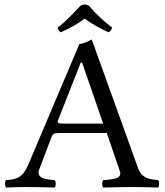

<svg xmlns="http://www.w3.org/2000/svg" viewBox="-20 -834 735 856"><path d="M155 -79 210 -224C215 -237 221 -241 245 -241H456L514 -72C526 -38 488 -34 440 -31C434 -25 434 -4 440 2C477 1 532 0 571 0C612 0 650 1 685 2C691 -4 691 -25 685 -31C646 -35 612 -38 595 -86L389 -658C374 -649 347 -638 334 -638L107 -102C81 -40 51 -34 7 -31C1 -25 1 -4 7 2C33 1 66 0 96 0C137 0 187 1 224 2C230 -4 230 -25 224 -31C186 -34 139 -38 155 -79ZM263 -283C241 -283 234 -286 238 -296L340 -555H346L440 -283ZM377 -808C362 -816 352 -816 338 -808C307 -774 274 -739 237 -711C239 -702 242 -696 251 -690C289 -707 321 -724 358 -751C391 -726 425 -708 464 -690C473 -694 477 -702 480 -711C444 -738 407 -772 377 -808Z"/></svg>

Font: Libertinus Math
Style: Regular
Weight: 400
Designer: Philipp H. Poll, Khaled Hosny
Foundry: Caleb Maclennan
Version: Version 7.050;RELEASE